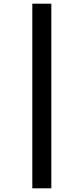

<svg xmlns="http://www.w3.org/2000/svg" viewBox="-20 -786 453 1040"><path d="M155 -766H258V234H155Z"/></svg>

Font: Noto Sans Bengali ExtraCondensed SemiBold
Style: Regular
Weight: 600
Width: 2
Designer: Joana Ranito - Universal Thirst; Jelle Bosma - Monotype Design Team
Foundry: Universal Thirst ehf.
Version: Version 3.000; ttfautohint (v1.8.4.7-5d5b)